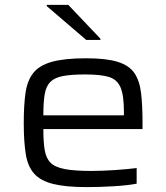

<svg xmlns="http://www.w3.org/2000/svg" viewBox="-20 -756 679 784"><path d="M334 8Q248 8 196.5 -5Q145 -18 119 -47.5Q93 -77 85 -128Q77 -179 77 -254Q77 -325 84 -375.5Q91 -426 115.5 -457.5Q140 -489 191.5 -503.5Q243 -518 332 -518Q414 -518 460.5 -503.5Q507 -489 528.5 -458Q550 -427 556 -376.5Q562 -326 562 -254V-229H157Q157 -177 162.5 -143.5Q168 -110 186.5 -91.5Q205 -73 245 -65.5Q285 -58 353 -58Q395 -58 448 -61.5Q501 -65 538 -70V-6Q502 1 445 4.5Q388 8 334 8ZM157 -285H486V-300Q486 -367 472 -399.5Q458 -432 424 -442Q390 -452 329 -452Q271 -452 237 -445.5Q203 -439 185.5 -421.5Q168 -404 162.5 -371Q157 -338 157 -285ZM332 -593 171 -731V-736H259L390 -598V-593Z"/></svg>

Font: Saira Expanded
Style: Regular
Weight: 400
Width: 7
Designer: Hector Gatti with collaboration of the Omnibus-Type team
Foundry: Omnibus-Type
Version: Version 1.100; ttfautohint (v1.8.3)